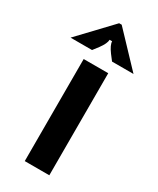

<svg xmlns="http://www.w3.org/2000/svg" viewBox="-246 -854 751 914"><g transform="rotate(30 129.0 -396.5)"><path d="M196 0H61V-561H196ZM-44 -618 122 -793H136L302 -618H184L161 -648Q136 -682 136 -702H122Q122 -682 97 -648L74 -618Z"/></g></svg>

Font: Open Sauce Sans
Style: Bold
Weight: 700
Designer: Alfredo Marco Pradil
Foundry: Creative Sauce Fz LLC
Version: Version 1.477